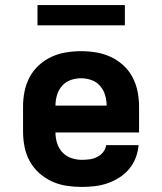

<svg xmlns="http://www.w3.org/2000/svg" viewBox="-20 -730 640 758"><path d="M303 8Q273 8 243 3.5Q213 -1 185.5 -13.5Q158 -26 135 -46.5Q112 -67 97.5 -93.5Q83 -120 77 -150Q71 -180 71 -210V-310Q71 -340 77 -369.5Q83 -399 97 -425.5Q111 -452 133.5 -472.5Q156 -493 183 -505.5Q210 -518 240 -523Q270 -528 300 -528Q330 -528 360 -523Q390 -518 417 -505.5Q444 -493 466.5 -472.5Q489 -452 503 -425.5Q517 -399 523 -369.5Q529 -340 529 -310V-207H199Q199 -185 205.5 -164.5Q212 -144 226.5 -128.5Q241 -113 261.5 -106Q282 -99 303 -99Q318 -99 333.5 -101Q349 -103 363 -110Q377 -117 387 -129Q397 -141 399 -157H527Q525 -131 515.5 -106.5Q506 -82 489.5 -62.5Q473 -43 451 -29Q429 -15 404.5 -6.5Q380 2 354.5 5Q329 8 303 8ZM199 -313H401Q401 -334 395 -354.5Q389 -375 375 -391Q361 -407 341 -414Q321 -421 300 -421Q279 -421 259 -414Q239 -407 225 -391Q211 -375 205 -354.5Q199 -334 199 -313ZM128 -630V-710H473V-630Z"/></svg>

Font: Iosevka Aile Extrabold
Style: Regular
Weight: 800
Designer: Belleve Invis
Foundry: Belleve Invis
Version: Version 27.3.5; ttfautohint (v1.8.4)